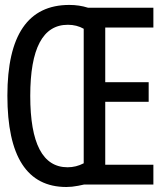

<svg xmlns="http://www.w3.org/2000/svg" viewBox="-20 -745 640 775"><path d="M599.1 0H318.8L295.4 4.9Q270.5 9.8 248 9.8Q9.8 9.8 9.8 -358.9Q9.8 -725.1 259.8 -725.1Q299.8 -725.1 335 -713.9H599.1V-633.8H404.8V-413.1H580.1V-334H404.8V-80.1H599.1ZM317.9 -85.9V-628.9Q289.6 -645 253.9 -645Q102.1 -645 102.1 -357.9Q102.1 -69.8 252.9 -69.8Q287.1 -69.8 317.9 -85.9Z"/></svg>

Font: Noto Mono
Style: Regular
Weight: 400
Designer: Monotype Design Team
Foundry: Monotype Imaging Inc.
Version: Version 1.00